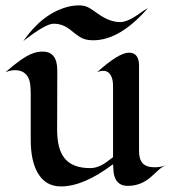

<svg xmlns="http://www.w3.org/2000/svg" viewBox="-25 -666 623 696"><path d="M327.1 -404.3Q405.8 -475.1 442.4 -475.1Q479 -475.1 479 -428.2V-118.2Q479 -88.9 492.2 -74.2Q505.4 -59.6 536.1 -59.6Q557.6 -59.6 578.1 -67.4Q562 -61.5 549.1 -49.1Q536.1 -36.6 521.5 -23.9Q484.9 7.8 438 7.8Q393.1 7.8 386.7 -42Q385.3 -56.2 384.8 -70.8Q278.3 9.8 195.8 9.8Q140.1 9.8 111.8 -39.1Q86.4 -83 86.4 -159.2V-323.7Q86.4 -366.2 79.1 -381.3Q65.4 -411.6 29.8 -411.6Q12.7 -411.6 -4.9 -404.3Q54.7 -457.5 91.8 -471.7Q109.9 -479 129.4 -479Q182.6 -479 182.6 -411.1Q182.6 -411.1 182.6 -378.4Q182.6 -378.4 182.1 -196.3Q182.1 -126.5 208 -93.8Q236.3 -56.6 302.2 -56.6Q334.5 -56.6 369.1 -84.5Q377.9 -91.3 384.8 -96.2V-354Q384.8 -390.1 367.2 -403.8Q359.9 -409.2 349.1 -409.2Q338.4 -409.2 327.1 -404.3ZM511.2 -636.7Q409.7 -520 313 -520Q283.2 -520 265.9 -531.2Q248.5 -542.5 239.7 -550Q231 -557.6 220.7 -564.5Q198.2 -580.1 169.4 -580.1Q140.1 -580.1 59.6 -517.1Q127.9 -616.2 219.7 -641.1Q240.7 -646.5 262.2 -646.5Q283.7 -646.5 299.1 -637Q314.5 -627.4 330.1 -616.2Q372.1 -585.9 411.1 -585.9Q439 -585.9 487.3 -621.6Q499.5 -630.4 511.2 -636.7Z"/></svg>

Font: Fondamento
Style: Regular
Weight: 400
Version: Version 1.000